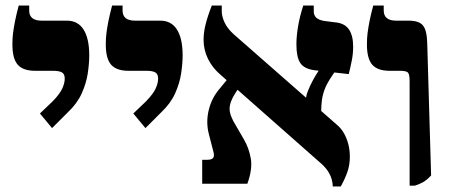

<svg xmlns="http://www.w3.org/2000/svg" viewBox="-20 -667 1638 697"><path d="M169 -202 125 -255 172 -300Q197 -326 206 -345.5Q215 -365 215 -382Q215 -398 205 -404Q195 -410 172 -410H107Q64 -410 44.5 -432Q25 -454 25 -506Q25 -529 27.5 -548Q30 -567 34.5 -590Q39 -613 48 -647H86V-628Q86 -611 97 -601.5Q108 -592 132 -592H223Q263 -592 283.5 -559.5Q304 -527 304 -466Q304 -436 298.5 -400Q293 -364 276.5 -327.5Q260 -291 226 -259Z M508 -202 464 -255 511 -300Q536 -326 545 -345.5Q554 -365 554 -382Q554 -398 544 -404Q534 -410 511 -410H446Q403 -410 383.5 -432Q364 -454 364 -506Q364 -529 366.5 -548Q369 -567 373.5 -590Q378 -613 387 -647H425V-628Q425 -611 436 -601.5Q447 -592 471 -592H562Q602 -592 622.5 -559.5Q643 -527 643 -466Q643 -436 637.5 -400Q632 -364 615.5 -327.5Q599 -291 565 -259Z M1188 10Q1188 -2 1184 -16.5Q1180 -31 1169.5 -47Q1159 -63 1136 -82L779 -397Q751 -421 735 -453.5Q719 -486 719 -523Q719 -549 726.5 -579Q734 -609 749 -647H785V-626Q785 -608 795 -586Q805 -564 828 -543L1202 -215Q1218 -202 1228.5 -183.5Q1239 -165 1244.5 -143.5Q1250 -122 1250 -98Q1250 -69 1241.5 -44Q1233 -19 1217 10ZM714 0V-87H733Q748 -87 753.5 -93.5Q759 -100 755 -115L738 -181Q727 -224 738 -268.5Q749 -313 779 -347L825 -403L860 -368L835 -330Q814 -298 813.5 -273Q813 -248 837 -210L866 -160Q884 -129 890.5 -91Q897 -53 878 0ZM1146 -260 1091 -308Q1091 -319 1097.5 -336Q1104 -353 1114 -372Q1124 -391 1134 -406L1173 -467L1223 -448L1177 -379Q1165 -360 1158 -341Q1151 -322 1148.5 -302.5Q1146 -283 1146 -260ZM1246 -398 1122 -412Q1084 -417 1070 -438.5Q1056 -460 1056 -506Q1056 -535 1062 -571Q1068 -607 1081 -647H1119V-626Q1119 -611 1128.5 -602.5Q1138 -594 1157 -591L1196 -586Q1231 -583 1246.5 -560.5Q1262 -538 1262 -498Q1262 -473 1257.5 -449.5Q1253 -426 1246 -398Z M1467 7V-372Q1467 -397 1461 -403.5Q1455 -410 1431 -410H1394Q1351 -410 1331.5 -432Q1312 -454 1312 -506Q1312 -529 1314.5 -548Q1317 -567 1321.5 -590.5Q1326 -614 1335 -647H1373V-629Q1373 -611 1384 -601.5Q1395 -592 1419 -592H1464Q1501 -592 1515.5 -574.5Q1530 -557 1531 -508L1545 -30Q1529 -13 1515.5 -5.5Q1502 2 1486 7Z"/></svg>

Font: Noto Serif Hebrew ExtraBold
Style: Regular
Weight: 800
Version: Version 2.003